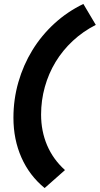

<svg xmlns="http://www.w3.org/2000/svg" viewBox="-20 -731 505 972"><path d="M48 -135Q48 -228 73 -315Q98 -402 144 -477Q190 -552 255.5 -612Q321 -672 402 -711L465 -605Q400 -572 348.5 -524Q297 -476 261.5 -417.5Q226 -359 207 -291Q188 -223 188 -151Q188 -67 218.5 4.5Q249 76 309 130L206 221Q129 158 88.5 66.5Q48 -25 48 -135Z"/></svg>

Font: Red Hat Text
Style: Bold Italic
Weight: 700
Italic angle: -12°
Designer: Pentagram / MCKL
Foundry: Pentagram / MCKL
Version: Version 1.003; Red Hat Text Bold Italic